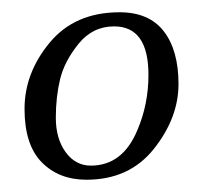

<svg xmlns="http://www.w3.org/2000/svg" viewBox="-20 -678 331 313"><path d="M175 -658Q223 -658 247 -627Q271 -596 271 -541Q271 -486 231 -435.5Q191 -385 121 -385Q76 -385 48 -413.5Q20 -442 20 -500.5Q20 -559 61 -608.5Q102 -658 175 -658ZM128 -408Q180 -408 204 -466Q222 -508 222 -556Q222 -635 166 -635Q131 -635 108 -606.5Q85 -578 78 -549Q71 -520 71 -486Q71 -452 87 -430Q103 -408 128 -408Z"/></svg>

Font: Sorts Mill Goudy
Style: Italic
Weight: 400
Italic angle: -7.40001°
Version: Version 003.101